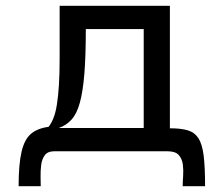

<svg xmlns="http://www.w3.org/2000/svg" viewBox="-20 -520 770 660"><path d="M44 120Q44 45 54 2Q64 -41 86.5 -60Q109 -79 147 -84Q156 -95 163.5 -113.5Q171 -132 175.5 -160Q180 -188 182.5 -227Q185 -266 185 -318V-500H564V-79Q602 -79 625.5 -72Q649 -65 662 -45Q675 -25 680 14.5Q685 54 685 120H608Q608 106 609.5 85.5Q611 65 608.5 45.5Q606 26 594.5 13Q583 0 556 0H166Q144 0 134 13.5Q124 27 121.5 47.5Q119 68 119.5 88Q120 108 120 120ZM474 -80V-420H275Q275 -328 270 -266.5Q265 -205 254.5 -167Q244 -129 226 -109Q208 -89 182 -80Z"/></svg>

Font: Moderustic
Style: Regular
Weight: 400
Designer: Tural Alisoy
Foundry: TAFT Foundry
Version: Version 2.120